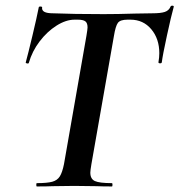

<svg xmlns="http://www.w3.org/2000/svg" viewBox="-20 -673 647 693"><path d="M113 -12Q150 -12 168.5 -17Q187 -22 196 -36.5Q205 -51 211 -81L292 -544Q296 -568 296 -574Q296 -590 288 -596Q280 -602 261 -602H249Q218 -602 184 -580.5Q150 -559 123 -523.5Q96 -488 84 -446Q83 -443 77.5 -444Q72 -445 73 -448Q81 -477 97 -544Q113 -611 120 -647Q121 -650 127 -649.5Q133 -649 132 -646Q129 -625 171 -625Q245 -622 354 -622Q405 -622 467 -624L530 -625Q560 -625 575 -630Q590 -635 596 -650Q598 -653 603 -652.5Q608 -652 607 -648Q598 -616 582.5 -544.5Q567 -473 564 -448Q563 -444 557 -444.5Q551 -445 552 -449Q555 -466 555 -481Q555 -533 526 -567.5Q497 -602 451 -602H440Q414 -602 405.5 -590.5Q397 -579 391 -542L310 -81Q306 -57 306 -50Q306 -27 322.5 -19.5Q339 -12 384 -12Q386 -12 386 -6Q386 0 384 0Q349 0 329 -1L248 -2L170 -1Q150 0 113 0Q111 0 111 -6Q111 -12 113 -12Z"/></svg>

Font: Cormorant Garamond
Style: Bold Italic
Weight: 700
Italic angle: -10°
Designer: Christian Thalmann (Catharsis Fonts)
Foundry: Catharsis Fonts
Version: Version 4.000